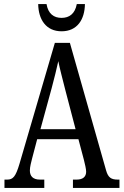

<svg xmlns="http://www.w3.org/2000/svg" viewBox="-20 -925 608 945"><path d="M283 -771C361 -771 397 -830 398 -905H358C349 -857 321 -837 283 -837C245 -837 217 -857 209 -905H168C169 -830 206 -771 283 -771ZM2 0H198V-41H177C141 -41 127 -59 127 -86C127 -104 134 -129 138 -145L163 -240H366L393 -138C398 -118 404 -93 404 -80C404 -56 389 -41 357 -41H339V0H568V-41H560C527 -41 512 -51 502 -87L324 -714H250L76 -119C57 -55 44 -41 15 -41H2ZM179 -289 234 -490C247 -539 259 -587 267 -624C274 -587 287 -540 302 -480L352 -289Z"/></svg>

Font: Noto Serif Sinhala ExtraCondensed
Style: Regular
Weight: 400
Width: 2
Designer: Jelle Bosma - Monotype Design Team
Foundry: Monotype Imaging Inc.
Version: Version 2.007